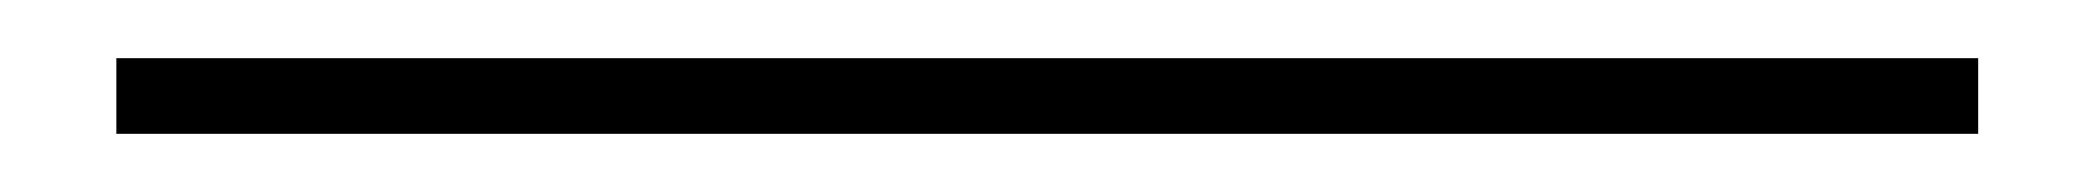

<svg xmlns="http://www.w3.org/2000/svg" viewBox="-20 51 720 66"><path d="M20 97V71H660V97Z"/></svg>

Font: Kalnia SemiExpanded Light
Style: Regular
Weight: 300
Width: 6
Designer: Frida Medrano
Foundry: Frida Medrano
Version: Version 1.105